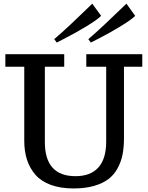

<svg xmlns="http://www.w3.org/2000/svg" viewBox="-20 -1037 823 1070"><path d="M9.8 0ZM543.5 -948.7Q522 -926.8 460.2 -889.4Q398.4 -852.1 347.2 -826.2L296.4 -799.8L282.2 -818.8Q321.8 -852.5 374.8 -902.1Q427.7 -951.7 460.9 -984.4L494.1 -1016.6ZM733.4 -948.7Q711.9 -926.8 650.1 -889.4Q588.4 -852.1 537.6 -826.2L486.3 -799.8L472.2 -818.8Q511.7 -852.5 564.7 -902.1Q617.7 -951.7 650.9 -984.4L684.6 -1016.6ZM390.1 13.2Q317.4 13.2 263.4 -6.6Q209.5 -26.4 177.7 -62.7Q146 -99.1 130.6 -146.2Q115.2 -193.4 115.2 -252V-665H9.8V-734.9H337.9V-665H230V-245.1Q230 -55.2 400.9 -55.2Q484.4 -55.2 528.1 -103.5Q571.8 -151.9 571.8 -248V-665H460.9V-734.9H772.9V-665H670.9V-267.1Q670.9 -216.8 663.1 -176.5Q655.3 -136.2 635.7 -99.9Q616.2 -63.5 584.7 -39.3Q553.2 -15.1 504.2 -1Q455.1 13.2 390.1 13.2Z"/></svg>

Font: Trocchi
Style: Regular
Weight: 400
Designer: vernon adams
Version: Version 1.0; ttfautohint (v0.8) -l 6 -r 50 -G 100